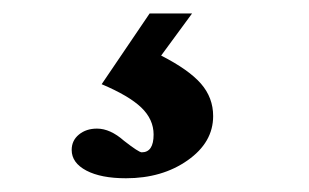

<svg xmlns="http://www.w3.org/2000/svg" viewBox="-20 -20 459 285"><path d="M167 244.6Q129.9 244.6 108.2 233.2Q86.4 221.7 86.4 202.6Q86.4 188.5 97.2 179.7Q107.9 170.9 124 170.9Q143.6 170.9 164.1 189Q186 206.1 190.4 206.1Q208 206.1 208 179.7Q208 157.2 189.7 139.6Q171.4 122.1 130.9 105L202.1 0H265.1L219.2 62.5Q260.3 83.5 278.3 104.2Q296.4 125 296.4 152.3Q296.4 191.4 258.5 218Q220.7 244.6 167 244.6Z"/></svg>

Font: Elstob 18pt
Style: Bold
Weight: 700
Designer: Peter S. Baker
Version: Version 1.015